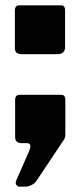

<svg xmlns="http://www.w3.org/2000/svg" viewBox="-20 -539 310 723"><path d="M55 164Q46 164 41.5 157Q37 150 41 141L90 29Q102 0 81 0H61Q37 0 37 -23V-162Q37 -182 54 -182H210Q226 -182 226 -164V-30Q226 -22 222 -15L116 144Q109 153 97 158.5Q85 164 75 164H55ZM61 -335Q36 -335 36 -358V-499Q36 -519 53 -519H209Q225 -519 225 -501V-361Q225 -335 195 -335H61Z"/></svg>

Font: Libre Franklin Thin ExtraBold
Style: Regular
Weight: 800
Version: Version 3.000